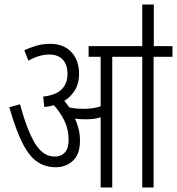

<svg xmlns="http://www.w3.org/2000/svg" viewBox="-20 -825 779 845"><path d="M332 -206Q332 -146 301 -117.5Q270 -89 225 -89Q178 -89 142.5 -114Q107 -139 78 -197Q49 -255 21 -353L68 -366Q100 -249 135 -192.5Q170 -136 221 -136Q249 -136 265.5 -154Q282 -172 282 -210Q282 -256 263 -294.5Q244 -333 217 -362Q197 -356 175 -354L170 -400Q225 -406 251 -431.5Q277 -457 277 -499Q277 -540 256.5 -562.5Q236 -585 196 -585Q153 -585 105 -558L87 -604Q116 -617 142.5 -624.5Q169 -632 202 -632Q260 -632 294 -596Q328 -560 328 -499Q328 -458 310 -428.5Q292 -399 263 -381Q275 -367 285 -352Q301 -349 316.5 -347.5Q332 -346 348 -346Q390 -346 423 -357V-575H370V-622H739V-575H656V0H606V-575H474V0H423V-309Q406 -303 389 -301.5Q372 -300 355 -300Q331 -300 310 -303Q320 -282 326 -257.5Q332 -233 332 -206ZM606 -615V-805H657V-615Z"/></svg>

Font: Noto Sans ExtraCondensed Light
Style: Regular
Weight: 300
Width: 2
Designer: Monotype Design Team
Foundry: Monotype Imaging Inc.
Version: Version 2.013; ttfautohint (v1.8.4.7-5d5b)